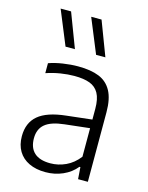

<svg xmlns="http://www.w3.org/2000/svg" viewBox="-122 -884 747 968"><g transform="rotate(15 252.0 -400.0)"><path d="M430.5 -363V0H379.5L375 -62H370Q343 -28.5 301 -10Q259 8.5 210.5 8.5Q161 8.5 124.8 -8.8Q88.5 -26 69 -58.5Q49.5 -91 49.5 -136.5Q49.5 -206.5 95 -245Q140.5 -283.5 238.5 -294L371.5 -309V-365Q371.5 -416.5 355.5 -445.5Q339.5 -474.5 308.2 -486.2Q277 -498 227.5 -498Q194 -498 156 -492Q118 -486 81.5 -473.5V-525.5Q113.5 -537 154.2 -543.2Q195 -549.5 233.5 -549.5Q300 -549.5 343 -532Q386 -514.5 408.2 -473.5Q430.5 -432.5 430.5 -363ZM371.5 -115V-264L241.5 -249.5Q173 -242 142 -216Q111 -190 111 -142Q111 -92.5 139 -66.8Q167 -41 222.5 -41Q264.5 -41 303.2 -59Q342 -77 371.5 -115ZM145.5 -629 72 -808H126.5L194.5 -629ZM305 -629 231.5 -808H285.5L353.5 -629Z"/></g></svg>

Font: Encode Sans Light
Style: Regular
Weight: 300
Designer: Multiple Designers
Foundry: Impallari Type
Version: Version 2.000